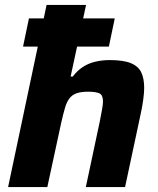

<svg xmlns="http://www.w3.org/2000/svg" viewBox="-20 -763 643 783"><path d="M74 -573 98 -688H448L424 -573ZM13 0 170 -743H331L268 -451H277Q295 -475 318 -490Q341 -505 369 -511.5Q397 -518 428 -518Q483 -518 513.5 -505.5Q544 -493 556 -468Q568 -443 568 -404Q568 -385 564 -355.5Q560 -326 553 -295L490 0H330L387 -268Q392 -294 396 -315.5Q400 -337 400 -349Q400 -375 386 -382Q372 -389 339 -389Q310 -389 292 -382.5Q274 -376 263 -361.5Q252 -347 245 -323Q238 -299 230 -264L173 0Z"/></svg>

Font: Saira Thin
Style: Bold Italic
Weight: 700
Italic angle: -12°
Version: Version 1.101